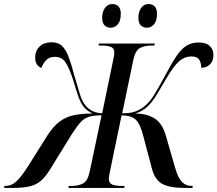

<svg xmlns="http://www.w3.org/2000/svg" viewBox="-76 -929 1075 949"><path d="M-56 0 -54 -10H-48Q-20 -10 4.5 -32Q29 -54 65 -111L158 -259Q187 -304 218 -327.5Q249 -351 288.5 -359.5Q328 -368 382 -368Q354 -381 338.5 -400Q323 -419 312 -450Q301 -481 287 -529Q267 -592 248.5 -620Q230 -648 195 -648Q168 -648 153 -632.5Q138 -617 128 -593Q96 -607 98 -648Q99 -680 120.5 -700Q142 -720 179 -720Q212 -720 231 -701.5Q250 -683 263.5 -647Q277 -611 291 -557Q309 -496 320 -460Q331 -424 350 -404Q379 -371 429 -369L484 -635Q487 -647 488 -655.5Q489 -664 489 -669Q489 -691 471.5 -697.5Q454 -704 424 -704H411L413 -714H689L687 -704H673Q640 -704 616.5 -692Q593 -680 583 -633L528 -369Q570 -369 594.5 -378.5Q619 -388 637 -403Q663 -423 686.5 -461Q710 -499 742 -559Q772 -616 796 -651.5Q820 -687 845.5 -703Q871 -719 905 -719Q943 -719 961 -701.5Q979 -684 979 -658Q979 -628 962 -611Q945 -594 919 -594Q919 -615 909.5 -632.5Q900 -650 872 -650Q836 -650 808.5 -625.5Q781 -601 745 -539Q716 -489 695 -455Q674 -421 650.5 -400Q627 -379 593 -368Q652 -367 689 -343Q726 -319 743 -261L791 -95Q805 -48 824 -29Q843 -10 872 -10H877L875 0H839Q764 0 727 -19.5Q690 -39 675 -95L631 -261Q617 -316 595.5 -337Q574 -358 525 -359L470 -94Q462 -57 462 -46Q462 -23 479.5 -16.5Q497 -10 526 -10H540L538 0H262L264 -10H279Q311 -10 334 -22Q357 -34 367 -79L426 -359Q388 -359 364.5 -352Q341 -345 323 -325.5Q305 -306 281 -269L171 -91Q148 -54 125 -34.5Q102 -15 69 -7.5Q36 0 -18 0ZM651 -792Q631 -792 619.5 -804Q608 -816 608 -842Q608 -870 621.5 -889.5Q635 -909 658 -909Q677 -909 688.5 -897.5Q700 -886 700 -860Q700 -825 685 -808.5Q670 -792 651 -792ZM472 -792Q452 -792 440.5 -804Q429 -816 429 -842Q429 -870 442.5 -889.5Q456 -909 479 -909Q498 -909 509.5 -897.5Q521 -886 521 -861Q521 -825 506 -808.5Q491 -792 472 -792Z"/></svg>

Font: Noto Serif Display SemiCondensed Medium
Style: Italic
Weight: 500
Width: 4
Italic angle: -12°
Designer: Monotype Design Team
Foundry: Monotype Imaging Inc.
Version: Version 2.009